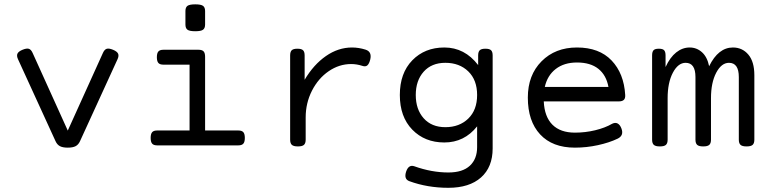

<svg xmlns="http://www.w3.org/2000/svg" viewBox="-20 -686 3638 906"><path d="M465.8 -436.5 299.8 -69.8 133.8 -436.5Q126.5 -452.6 116 -455.8Q105.5 -459 86.4 -451.2Q67.4 -443.4 62.5 -433.1Q57.6 -422.9 64.9 -406.7L242.2 -19.5Q249.5 -3.4 262.7 3.7Q275.9 10.7 299.8 10.7Q323.7 10.7 336.9 3.7Q350.1 -3.4 357.4 -19.5L534.7 -406.7Q542 -422.9 537.1 -433.1Q532.2 -443.4 513.2 -451.2Q494.1 -459 483.6 -455.8Q473.1 -452.6 465.8 -436.5Z M751 -451.2Q734.4 -451.2 727.3 -443.1Q720.2 -435.1 720.2 -416Q720.2 -397 727.3 -388.9Q734.4 -380.9 751 -380.9H874.5V-70.3H721.7Q705.1 -70.3 698 -62.3Q690.9 -54.2 690.9 -35.2Q690.9 -16.1 698 -8.1Q705.1 0 721.7 0H1104.5Q1121.1 0 1128.2 -8.1Q1135.3 -16.1 1135.3 -35.2Q1135.3 -54.2 1128.2 -62.3Q1121.1 -70.3 1104.5 -70.3H947.8V-418Q947.8 -436 940.7 -443.6Q933.6 -451.2 917 -451.2ZM947.8 -633.8Q947.8 -651.4 938 -658.4Q928.2 -665.5 901.4 -665.5Q874.5 -665.5 864.7 -658.4Q855 -651.4 855 -633.8V-570.3Q855 -552.7 864.7 -545.7Q874.5 -538.6 901.4 -538.6Q928.2 -538.6 938 -545.7Q947.8 -552.7 947.8 -570.3Z M1417.5 -309.6V-424.3Q1417.5 -441.4 1410.2 -448.7Q1402.8 -456.1 1383.8 -456.1H1382.8Q1363.8 -456.1 1356.4 -448.7Q1349.1 -441.4 1349.1 -424.3V-26.9Q1349.1 -9.8 1357.2 -2.4Q1365.2 4.9 1385.3 4.9H1386.2Q1406.2 4.9 1414.3 -2.4Q1422.4 -9.8 1422.4 -26.9V-131.8Q1422.4 -199.7 1452.1 -258.1Q1481.9 -316.4 1531.2 -350.1Q1580.6 -383.8 1636.7 -383.8Q1663.6 -383.8 1690.4 -375Q1705.1 -370.1 1713.6 -377.7Q1722.2 -385.3 1727.1 -405.3Q1735.8 -441.9 1705.1 -451.7Q1672.9 -461.9 1641.1 -461.9Q1576.2 -461.9 1518.1 -421.6Q1460 -381.3 1417.5 -309.6Z M2076.7 -13.7Q2170.9 -13.7 2231.4 -89.8V8.3Q2231.4 64 2197.3 95.9Q2163.1 127.9 2095.7 127.9Q2017.1 127.9 1935.1 98.6Q1908.2 89.4 1896.5 123.5Q1884.8 159.2 1911.6 168.9Q1997.1 200.2 2095.7 200.2Q2194.8 200.2 2249.8 151.4Q2304.7 102.5 2304.7 14.6V-424.3Q2304.7 -441.4 2297.4 -448.7Q2290 -456.1 2271 -456.1H2270Q2251 -456.1 2243.7 -448.7Q2236.3 -441.4 2236.3 -424.3V-378.9Q2172.9 -461.9 2076.7 -461.9Q1984.4 -461.9 1925.5 -401.4Q1866.7 -340.8 1866.7 -237.8Q1866.7 -134.8 1925.5 -74.2Q1984.4 -13.7 2076.7 -13.7ZM2081.5 -85.9Q2016.6 -85.9 1979.2 -127.9Q1941.9 -169.9 1941.9 -237.8Q1941.9 -305.7 1979.2 -347.7Q2016.6 -389.6 2081.5 -389.6Q2147.9 -389.6 2189.7 -349.1Q2231.4 -308.6 2231.4 -237.8Q2231.4 -167 2189.7 -126.5Q2147.9 -85.9 2081.5 -85.9Z M2470.7 -225.6Q2470.7 -114.3 2528.8 -51.8Q2586.9 10.7 2692.9 10.7Q2747.6 10.7 2801.3 -1Q2855 -12.7 2894.5 -31.7Q2924.8 -46.4 2912.6 -79.1Q2906.2 -96.7 2895 -103Q2883.8 -109.4 2868.7 -102.1Q2835 -82.5 2788.3 -71.3Q2741.7 -60.1 2692.9 -60.1Q2624.5 -60.1 2586.9 -97.4Q2549.3 -134.8 2545.9 -207.5H2899.4Q2916 -207.5 2923.6 -214.6Q2931.2 -221.7 2930.2 -237.8Q2924.3 -339.4 2866 -400.6Q2807.6 -461.9 2702.6 -461.9Q2600.1 -461.9 2535.4 -396.7Q2470.7 -331.5 2470.7 -225.6ZM2851.1 -275.9H2550.8Q2563 -330.1 2602.5 -360.6Q2642.1 -391.1 2702.6 -391.1Q2766.1 -391.1 2803.5 -361.3Q2840.8 -331.5 2851.1 -275.9Z M3326.2 -373.5Q3317.4 -417 3292.5 -439.5Q3267.6 -461.9 3234.4 -461.9Q3200.2 -461.9 3170.9 -438.7Q3141.6 -415.5 3120.6 -369.6V-424.3Q3120.6 -441.4 3114 -448.7Q3107.4 -456.1 3089.4 -456.1H3088.4Q3070.3 -456.1 3063.7 -448.7Q3057.1 -441.4 3057.1 -424.3V-26.9Q3057.1 -9.8 3065.2 -2.4Q3073.2 4.9 3093.3 4.9H3094.2Q3114.3 4.9 3122.3 -2.4Q3130.4 -9.8 3130.4 -26.9V-223.1Q3130.4 -295.9 3155 -342.8Q3179.7 -389.6 3215.3 -389.6Q3261.7 -389.6 3261.7 -322.3V-26.9Q3261.7 -9.8 3269.8 -2.4Q3277.8 4.9 3297.9 4.9H3298.8Q3318.8 4.9 3326.9 -2.4Q3335 -9.8 3335 -26.9V-223.1Q3335 -295.9 3359.6 -342.8Q3384.3 -389.6 3419.9 -389.6Q3466.3 -389.6 3466.3 -322.3V-26.9Q3466.3 -9.8 3474.4 -2.4Q3482.4 4.9 3502.4 4.9H3503.4Q3523.4 4.9 3531.5 -2.4Q3539.6 -9.8 3539.6 -26.9V-331.1Q3539.6 -395 3511.2 -428.5Q3482.9 -461.9 3438.5 -461.9Q3369.6 -461.9 3326.2 -373.5Z"/></svg>

Font: Courier Prime Code
Style: Regular
Weight: 400
Designer: Alan Dague-Greene
Foundry: Quote-Unquote Apps
Version: Version 3.18